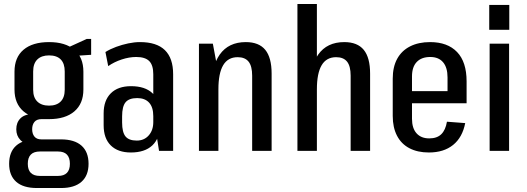

<svg xmlns="http://www.w3.org/2000/svg" viewBox="-20 -760 2652 967"><path d="M227 -160Q144 -160 98.5 -199Q53 -238 53 -309V-399Q53 -471 98.5 -509.5Q144 -548 227 -548Q309 -548 354.5 -509.5Q400 -471 400 -399V-309Q400 -238 354.5 -199Q309 -160 227 -160ZM166 187Q97 187 61.5 155.5Q26 124 26 65Q26 5 61.5 -26.5Q97 -58 166 -58H287Q355 -58 390.5 -26.5Q426 5 426 65Q426 124 390.5 155.5Q355 187 287 187ZM272 126Q332 126 332 65Q332 3 272 3H181Q120 3 120 65Q120 126 181 126ZM143 -33Q104 -33 83 -54.5Q62 -76 62 -109Q62 -143 83 -164Q104 -185 144 -185H227V-160H189Q165 -160 153.5 -146Q142 -132 142 -109Q142 -86 153.5 -72Q165 -58 188 -58H227V-33ZM227 -228Q265 -228 285.5 -248.5Q306 -269 306 -308V-400Q306 -440 286 -460.5Q266 -481 227 -481Q189 -481 168 -460.5Q147 -440 147 -400V-308Q147 -269 168 -248.5Q189 -228 227 -228ZM303 -512 417 -564H439V-484L303 -475Z M752 -183V-386Q752 -432 731.5 -452.5Q711 -473 666 -473Q631 -473 593 -460.5Q555 -448 525 -427L511 -498Q535 -513 565 -524Q595 -535 626 -541.5Q657 -548 685 -548Q769 -548 810.5 -507.5Q852 -467 852 -386V0H781ZM639 8Q574 8 538 -27.5Q502 -63 502 -129V-189Q502 -254 538 -290Q574 -326 640 -326Q710 -326 747.5 -291Q785 -256 785 -191V-130Q785 -63 747 -27.5Q709 8 639 8ZM669 -52Q706 -52 729 -78Q752 -104 752 -145V-175Q752 -220 731 -243Q710 -266 671 -266Q630 -266 612.5 -245Q595 -224 595 -174V-143Q595 -94 612 -73Q629 -52 669 -52Z M1250 -379Q1250 -427 1232 -449.5Q1214 -472 1177 -472Q1128 -472 1104 -431.5Q1080 -391 1080 -310L1042 -241V-296Q1042 -422 1086.5 -485Q1131 -548 1218 -548Q1284 -548 1316 -509Q1348 -470 1348 -389V0H1250ZM982 -540H1052L1080 -390V0H982Z M1746 -379Q1746 -427 1728 -449.5Q1710 -472 1673 -472Q1624 -472 1600 -431.5Q1576 -391 1576 -310L1538 -241V-296Q1538 -422 1582.5 -485Q1627 -548 1714 -548Q1780 -548 1812 -509Q1844 -470 1844 -389V0H1746ZM1478 -740H1576V-370V0H1478Z M2140 8Q2083 8 2042 -13.5Q2001 -35 1979.5 -76.5Q1958 -118 1958 -176V-364Q1958 -423 1980.5 -464Q2003 -505 2045.5 -526.5Q2088 -548 2146 -548Q2234 -548 2282 -498Q2330 -448 2330 -350V-240H2038V-301H2251L2234 -267V-370Q2234 -420 2211.5 -446.5Q2189 -473 2147 -473Q2103 -473 2079 -448Q2055 -423 2055 -375V-162Q2055 -114 2078 -88.5Q2101 -63 2142 -63Q2181 -63 2202.5 -84Q2224 -105 2231 -147L2323 -140Q2309 -68 2262 -30Q2215 8 2140 8Z M2544 -540V0H2446V-540ZM2545 -735V-610H2444V-735Z"/></svg>

Font: Pathway Extreme Condensed Medium
Style: Regular
Weight: 500
Width: 3
Version: Version 1.001;gftools[0.9.26]